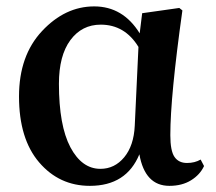

<svg xmlns="http://www.w3.org/2000/svg" viewBox="-20 -571 682 606"><path d="M405.3 -173.8 417 -422.9Q374 -493.2 297.9 -493.2Q238.3 -493.2 202.1 -444.3Q166 -395.5 166 -306.6Q166 -174.8 202.1 -106.4Q238.3 -38.1 296.9 -38.1Q341.8 -38.1 372.1 -74.7Q402.3 -111.3 405.3 -173.8ZM613.3 -67.4 624 -46.9Q611.3 -19.5 583 -2Q554.7 15.6 514.6 15.6Q437.5 15.6 419.9 -84Q378.9 15.6 263.7 15.6Q167 15.6 103.5 -58.6Q40 -132.8 40 -266.6Q40 -395.5 112.8 -473.1Q185.5 -550.8 277.3 -550.8Q368.2 -550.8 420.9 -465.8L428.7 -529.3L545.9 -545.9L555.7 -538.1Q517.6 -266.6 517.6 -144.5Q517.6 -94.7 530.8 -75.7Q543.9 -56.6 570.3 -56.6Q594.7 -56.6 613.3 -67.4Z"/></svg>

Font: Bpmf Zihi Serif Bold
Style: Bold
Weight: 700
Foundry: But Ko
Version: Version 1.320